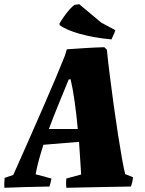

<svg xmlns="http://www.w3.org/2000/svg" viewBox="-31 -884 689 911"><path d="M-10 7Q-11 -5 -10.5 -16.5Q-10 -28 -9 -40L32 -54Q44 -81 67 -132.5Q90 -184 118.5 -249Q147 -314 177 -382.5Q207 -451 233 -513Q259 -575 277 -620L286 -650Q328 -653 375 -656Q422 -659 464 -660L476 -648Q481 -598 489.5 -530Q498 -462 508 -389Q518 -316 528.5 -248.5Q539 -181 548 -130.5Q557 -80 563 -58L600 -43Q599 -31 596.5 -20Q594 -9 590 1Q507 3 431 4Q355 5 284 7Q281 -14 284 -37L354 -56Q352 -88 349.5 -128Q347 -168 344 -211L175 -197Q163 -160 153.5 -125Q144 -90 138 -57L213 -37Q211 -27 209 -17.5Q207 -8 204 1Q146 2 91 3.5Q36 5 -10 7ZM295 -507Q271 -448 246.5 -388.5Q222 -329 201 -272H338Q332 -340 323 -403Q314 -466 304 -508ZM498 -697Q413 -705 347.5 -723.5Q282 -742 252 -765L251 -772Q259 -786 272 -804.5Q285 -823 299 -839Q313 -855 323 -861L345 -864L449 -777L516 -741L512 -728Q508 -721 505 -713Q502 -705 498 -697Z"/></svg>

Font: Albura ExtraBold
Style: Italic
Weight: 758
Italic angle: -7°
Designer: Mercedes Jáuregui
Foundry: Omnibus-Type Team
Version: Version 1.000; ttfautohint (v1.8.3)